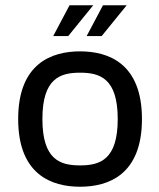

<svg xmlns="http://www.w3.org/2000/svg" viewBox="-20 -701 604 729"><path d="M284 -506C177 -506 49 -461 49 -249C49 -37 177 8 284 8C391 8 519 -37 519 -249C519 -461 391 -506 284 -506ZM284 -73C209 -73 141 -94 141 -249C141 -404 209 -425 284 -425C359 -425 427 -404 427 -249C427 -94 359 -73 284 -73ZM182 -564H239L334 -681H244ZM309 -564H366L461 -681H371Z"/></svg>

Font: Maven Pro
Style: Medium
Weight: 500
Designer: Joe Prince
Foundry: Joe Prince
Version: Version 1.003